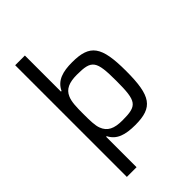

<svg xmlns="http://www.w3.org/2000/svg" viewBox="-271 -844 1133 1133"><g transform="rotate(-45 295.5 -277.0)"><path d="M87 -743V189H168V-65H173C201 -9 257 8 339 8C486 8 526 -48 526 -256C526 -463 485 -518 337 -518C260 -518 201 -502 173 -442H168V-743ZM305 -65C236 -65 197 -83 179 -132C169 -158 168 -199 168 -255C168 -312 169 -356 183 -387C201 -429 240 -446 305 -446C428 -446 444 -424 444 -255C444 -86 428 -65 305 -65Z"/></g></svg>

Font: Saira UNSAM
Style: Regular
Weight: 400
Designer: Hector Gatti with collaboration of the Omnibus-Type team
Foundry: Omnibus-Type
Version: Version 0.072;PS 000.072;hotconv 1.0.88;makeotf.lib2.5.64775